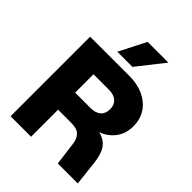

<svg xmlns="http://www.w3.org/2000/svg" viewBox="-242 -987 1110 1110"><g transform="rotate(45 313.0 -432.0)"><path d="M472.5 -864.5 343 -700H219L303 -864.5ZM324.5 -221H214V0H46.5V-650.5H366.5Q433.5 -650.5 483.8 -627Q534 -603.5 562 -561Q590 -518.5 590 -461Q590 -402.5 559.2 -360Q528.5 -317.5 475 -297.5Q523.5 -284.5 547.5 -250.8Q571.5 -217 578.5 -153.5L596 0H432.5L415 -137.5Q410 -179.5 389.2 -200.2Q368.5 -221 324.5 -221ZM340.5 -510.5H214V-360.5H340.5Q380.5 -360.5 402.8 -380Q425 -399.5 425 -435.5Q425 -471 402.8 -490.8Q380.5 -510.5 340.5 -510.5Z"/></g></svg>

Font: Overused Grotesk ExtraBold
Style: Regular
Weight: 800
Version: Version 0.004